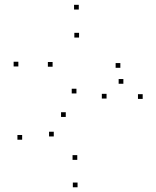

<svg xmlns="http://www.w3.org/2000/svg" viewBox="-20 -772 660 813"><path d="M584.2 -353.2V-373.2H564.2V-353.2ZM313.6 -731.6V-751.6H293.6V-731.6ZM57.7 -490.6V-510.6H37.7V-490.6ZM258.5 -276.8V-296.8H238.5V-276.8ZM502.4 -417.3V-437.3H482.4V-417.3ZM489.6 -484.9V-504.9H469.6V-484.9ZM303.7 -376.3V-396.3H283.7V-376.3ZM202.7 -489.5V-509.5H182.7V-489.5ZM314.8 -613V-633H294.8V-613ZM431.2 -354.7V-374.7H411.2V-354.7ZM307.2 -95.1V-115.1H287.2V-95.1ZM207.7 -194.2V-214.2H187.7V-194.2ZM73.8 -180.4V-200.4H53.8V-180.4ZM308.4 21V1H288.4V21Z"/></svg>

Font: Monaspace Neon Dots Var
Style: Regular
Weight: 400
Designer: Riley Cran and the Lettermatic Team
Version: Version 1.100 (Monaspace Neon Dots)